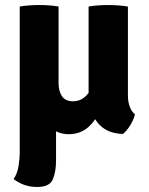

<svg xmlns="http://www.w3.org/2000/svg" viewBox="-20 -525 592 764"><path d="M114 -240V-175.5Q114 -129.5 131.5 -87.2Q149 -45 180.2 -18Q211.5 9 252.5 9Q299.5 9 331 -18.8Q362.5 -46.5 376.5 -88.5L363.5 -210Q346.5 -169 324.2 -145.5Q302 -122 270.5 -122Q240 -122 226.5 -142.2Q213 -162.5 213 -195V-240ZM489 -499Q471.5 -502 450.8 -503.5Q430 -505 410.5 -505Q390.5 -505 369.8 -503.5Q349 -502 332.5 -499V-145Q332.5 -82.5 367.5 -38Q402.5 6.5 469 8Q484 -3.5 498.2 -26.5Q512.5 -49.5 517 -70.5Q504.5 -79.5 496.8 -99.5Q489 -119.5 489 -143.5ZM213 -499Q179 -505 137 -505Q116.5 -505 95.8 -503.5Q75 -502 58.5 -499V86Q58.5 103.5 54 134.5Q49.5 165.5 34 187.5Q54 202.5 77 210.8Q100 219 128.5 219Q177 219 190 189Q203 159 203 113V-82.5H213Z"/></svg>

Font: Signika SC
Style: Regular
Weight: 300
Designer: Anna Giedryś
Foundry: Anna Giedryś
Version: Version 2.000